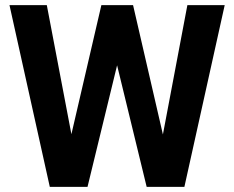

<svg xmlns="http://www.w3.org/2000/svg" viewBox="-20 -731 915 751"><path d="M617.2 -205.1 712.9 -710.9H858.9L701.2 0H553.7L438 -475.6L322.3 0H174.8L17.1 -710.9H163.1L259.3 -206.1L376.5 -710.9H500.5Z"/></svg>

Font: TypoPRO Roboto
Style: Bold
Weight: 700
Designer: Google
Version: Version 2.136; 2016